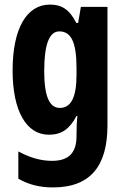

<svg xmlns="http://www.w3.org/2000/svg" viewBox="-20 -578 544 838"><path d="M198 -558C96 -558 35 -453 35 -270C35 -94 95 10 193 10C249 10 284 -15 314 -72H318C315 -48 314 -16 314 6V16C314 95 274 124 207 124C161 124 114 112 60 83V202C104 227 151 240 211 240C378 240 449 143 449 -31V-548H333L321 -478H313C283 -537 249 -558 198 -558ZM239 -441C291 -441 314 -393 314 -280V-252C314 -153 290 -107 241 -107C195 -107 173 -159 173 -268C173 -384 195 -441 239 -441Z"/></svg>

Font: Noto Sans Oriya ExtCond Bold
Style: Bold
Weight: 700
Width: 2
Designer: Amélie Bonet and Sol Matas
Foundry: Google LLC
Version: Version 2.006